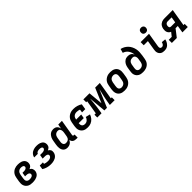

<svg xmlns="http://www.w3.org/2000/svg" viewBox="495 -2576 4411 4411"><g transform="rotate(-45 2700.0 -371.0)"><path d="M264 8Q231 8 200 2.5Q169 -3 142.5 -17.5Q116 -32 96.5 -55Q77 -78 66.5 -107Q56 -136 56 -168.5Q56 -201 61 -233L78 -333Q82 -360 91.5 -386.5Q101 -413 117.5 -436.5Q134 -460 157 -478.5Q180 -497 206 -508Q232 -519 259 -523.5Q286 -528 313 -528Q340 -528 366.5 -525Q393 -522 417.5 -513.5Q442 -505 463 -490.5Q484 -476 497.5 -455Q511 -434 515.5 -408Q520 -382 515 -355Q513 -340 506.5 -324.5Q500 -309 488 -297Q476 -285 461.5 -277Q447 -269 431 -263Q449 -254 463 -240.5Q477 -227 485 -209.5Q493 -192 495.5 -171.5Q498 -151 494 -130Q490 -107 478.5 -84.5Q467 -62 448 -45.5Q429 -29 405.5 -18.5Q382 -8 358.5 -2Q335 4 311 6Q287 8 264 8ZM264 -93Q275 -93 286 -93.5Q297 -94 308 -96Q319 -98 330 -101.5Q341 -105 351.5 -111.5Q362 -118 369 -128Q376 -138 377 -149Q380 -167 371 -181.5Q362 -196 347.5 -204Q333 -212 315.5 -214.5Q298 -217 280 -217H242L258 -317H296Q306 -317 316 -317.5Q326 -318 336.5 -320Q347 -322 357 -325.5Q367 -329 376 -335Q385 -341 391 -350Q397 -359 399 -369Q401 -385 393.5 -397.5Q386 -410 373 -416.5Q360 -423 344 -425Q328 -427 313 -427Q292 -427 270.5 -419.5Q249 -412 232.5 -396Q216 -380 207.5 -359Q199 -338 195 -317L179 -217Q175 -193 176 -170Q177 -147 188.5 -129Q200 -111 220.5 -102Q241 -93 264 -93Z M859 8Q799 8 743 -8Q687 -24 640 -54L656 -154H760L753 -112Q778 -102 805 -97Q832 -92 860 -92Q872 -92 884 -93Q896 -94 908 -96.5Q920 -99 932 -104Q944 -109 954 -116.5Q964 -124 971 -135.5Q978 -147 980 -158Q982 -170 978 -181Q974 -192 966 -199Q958 -206 947.5 -210Q937 -214 926 -216.5Q915 -219 903.5 -219.5Q892 -220 880 -220H816L833 -320H897Q907 -320 917 -321Q927 -322 937.5 -324Q948 -326 958 -330Q968 -334 977 -340Q986 -346 992 -355.5Q998 -365 1000 -375Q1002 -390 993.5 -401.5Q985 -413 972.5 -418.5Q960 -424 945.5 -426Q931 -428 916 -428Q901 -428 886.5 -426Q872 -424 857.5 -418.5Q843 -413 831 -402Q819 -391 817 -376H699V-379Q703 -402 715 -424.5Q727 -447 744.5 -465Q762 -483 784 -495.5Q806 -508 829.5 -515.5Q853 -523 876.5 -525.5Q900 -528 923 -528Q949 -528 974.5 -525Q1000 -522 1023 -514Q1046 -506 1066.5 -492Q1087 -478 1099.5 -458Q1112 -438 1116.5 -413Q1121 -388 1117 -362Q1114 -346 1108 -331Q1102 -316 1090 -304Q1078 -292 1063.5 -283.5Q1049 -275 1034 -269Q1051 -260 1065 -247.5Q1079 -235 1087.5 -218.5Q1096 -202 1098 -182Q1100 -162 1096 -142Q1092 -118 1080 -94.5Q1068 -71 1049 -52.5Q1030 -34 1006.5 -22.5Q983 -11 958 -4Q933 3 908.5 5.5Q884 8 859 8Z M1402 8Q1373 8 1347 0Q1321 -8 1302 -26Q1283 -44 1272 -69Q1261 -94 1257 -121Q1253 -148 1255 -176.5Q1257 -205 1261 -233L1278 -333Q1282 -356 1288 -379.5Q1294 -403 1305.5 -425Q1317 -447 1333 -467Q1349 -487 1369.5 -501Q1390 -515 1414 -521.5Q1438 -528 1461 -528Q1489 -528 1514.5 -520.5Q1540 -513 1558.5 -496.5Q1577 -480 1588.5 -457Q1600 -434 1604 -408L1623 -520H1743L1677 -125Q1676 -118 1677 -112Q1678 -106 1682 -101.5Q1686 -97 1692 -95Q1698 -93 1704 -93H1726V8H1687Q1663 8 1640 3.5Q1617 -1 1598 -13.5Q1579 -26 1568 -46Q1557 -66 1554 -89Q1543 -68 1527.5 -49Q1512 -30 1491 -17Q1470 -4 1447 2Q1424 8 1402 8ZM1453 -93Q1473 -93 1493 -98.5Q1513 -104 1529.5 -117.5Q1546 -131 1555.5 -150.5Q1565 -170 1568 -189L1585 -289Q1587 -305 1588.5 -321Q1590 -337 1588 -352Q1586 -367 1581 -381Q1576 -395 1566.5 -406Q1557 -417 1542.5 -422Q1528 -427 1512 -427Q1491 -427 1469.5 -419.5Q1448 -412 1431.5 -395.5Q1415 -379 1407 -358.5Q1399 -338 1395 -317L1379 -217Q1376 -202 1375 -187Q1374 -172 1376.5 -158Q1379 -144 1384.5 -131.5Q1390 -119 1400 -110Q1410 -101 1424 -97Q1438 -93 1453 -93Z M2060 8Q2028 8 1997 2.5Q1966 -3 1940 -18Q1914 -33 1895 -56Q1876 -79 1866 -108Q1856 -137 1856 -169Q1856 -201 1861 -233L1878 -333Q1882 -360 1892 -387Q1902 -414 1919.5 -437.5Q1937 -461 1961 -479.5Q1985 -498 2012 -509Q2039 -520 2066.5 -524Q2094 -528 2121 -528Q2180 -528 2234.5 -512Q2289 -496 2334 -466L2312 -331H2207L2219 -409Q2197 -418 2172 -422.5Q2147 -427 2121 -427Q2099 -427 2076.5 -420Q2054 -413 2036 -397.5Q2018 -382 2008.5 -360.5Q1999 -339 1995 -317L1994 -310H2159L2142 -210H1977Q1974 -187 1977 -165Q1980 -143 1992.5 -125.5Q2005 -108 2025.5 -100.5Q2046 -93 2069 -93Q2090 -93 2110.5 -100Q2131 -107 2148 -122Q2165 -137 2176.5 -156Q2188 -175 2193 -196L2304 -169Q2295 -143 2282 -119.5Q2269 -96 2251 -75Q2233 -54 2210.5 -37.5Q2188 -21 2163 -10.5Q2138 0 2112 4Q2086 8 2060 8Z M2509 0H2371V-92H2415L2471 -428H2439V-520H2638L2671 -164L2822 -520H2974L2903 -92H2935V0H2779L2796 -104Q2803 -144 2811 -184.5Q2819 -225 2828.5 -265Q2838 -305 2848 -345.5Q2858 -386 2866 -426L2686 0H2602L2562 -426Q2558 -386 2554 -345.5Q2550 -305 2546.5 -265Q2543 -225 2538 -184.5Q2533 -144 2526 -104Z M3256 8Q3224 8 3193.5 2Q3163 -4 3137 -18.5Q3111 -33 3092.5 -56.5Q3074 -80 3065.5 -109Q3057 -138 3056.5 -169.5Q3056 -201 3061 -233L3078 -333Q3082 -360 3091.5 -386.5Q3101 -413 3118 -437Q3135 -461 3158.5 -479Q3182 -497 3208.5 -508.5Q3235 -520 3262.5 -524Q3290 -528 3317 -528Q3349 -528 3379.5 -522Q3410 -516 3436 -501.5Q3462 -487 3481 -463.5Q3500 -440 3508.5 -411Q3517 -382 3517.5 -350.5Q3518 -319 3512 -287L3496 -187Q3491 -160 3481.5 -133.5Q3472 -107 3455 -83Q3438 -59 3415 -41Q3392 -23 3365.5 -11.5Q3339 0 3311 4Q3283 8 3256 8ZM3256 -93Q3278 -93 3300 -100Q3322 -107 3339.5 -123Q3357 -139 3366 -160.5Q3375 -182 3378 -203L3395 -303Q3399 -326 3398 -348.5Q3397 -371 3387.5 -389.5Q3378 -408 3358.5 -417.5Q3339 -427 3317 -427Q3295 -427 3273 -420Q3251 -413 3234 -397Q3217 -381 3208 -359.5Q3199 -338 3195 -317L3179 -217Q3175 -194 3175.5 -171.5Q3176 -149 3185.5 -130.5Q3195 -112 3214.5 -102.5Q3234 -93 3256 -93Z M3857 8Q3825 8 3795 3Q3765 -2 3739.5 -16Q3714 -30 3694.5 -52Q3675 -74 3665 -102Q3655 -130 3654.5 -161Q3654 -192 3660 -223L3675 -318Q3679 -341 3686 -363.5Q3693 -386 3704.5 -407.5Q3716 -429 3733 -447.5Q3750 -466 3770.5 -479Q3791 -492 3814.5 -497.5Q3838 -503 3861 -503Q3885 -503 3907 -498Q3929 -493 3948 -481.5Q3967 -470 3980 -452.5Q3993 -435 4001 -415Q3998 -453 3986 -488.5Q3974 -524 3953 -554Q3932 -584 3902 -605Q3872 -626 3836 -637L3863 -735Q3912 -724 3954 -700Q3996 -676 4028 -642Q4060 -608 4081.5 -564.5Q4103 -521 4113 -473Q4123 -425 4120.5 -374Q4118 -323 4110 -272L4094 -177Q4090 -151 4080 -125Q4070 -99 4053 -76.5Q4036 -54 4012.5 -37Q3989 -20 3963 -10Q3937 0 3910 4Q3883 8 3857 8ZM3857 -93Q3877 -93 3898.5 -99Q3920 -105 3937 -119Q3954 -133 3963.5 -153Q3973 -173 3977 -193L3990 -274Q3993 -290 3994 -305Q3995 -320 3992 -334.5Q3989 -349 3983 -362Q3977 -375 3966.5 -384.5Q3956 -394 3941.5 -398Q3927 -402 3912 -402Q3892 -402 3870.5 -396Q3849 -390 3832.5 -376Q3816 -362 3806 -342Q3796 -322 3793 -302L3777 -206Q3773 -185 3774.5 -163.5Q3776 -142 3787 -125.5Q3798 -109 3817 -101Q3836 -93 3857 -93Z M4551 8Q4525 8 4500.5 3.5Q4476 -1 4455.5 -13.5Q4435 -26 4420.5 -45Q4406 -64 4399 -87Q4392 -110 4392 -135.5Q4392 -161 4397 -186L4435 -419H4300V-520H4572L4514 -170Q4512 -156 4512.5 -141.5Q4513 -127 4519.5 -115.5Q4526 -104 4538.5 -98.5Q4551 -93 4565 -93Q4580 -93 4594.5 -100Q4609 -107 4619 -119.5Q4629 -132 4635 -147Q4641 -162 4644 -176L4745 -166Q4742 -144 4733 -121.5Q4724 -99 4711 -79Q4698 -59 4680.5 -41.5Q4663 -24 4641.5 -12.5Q4620 -1 4596.5 3.5Q4573 8 4551 8ZM4540 -590Q4521 -590 4504 -597Q4487 -604 4475.5 -618Q4464 -632 4461.5 -651Q4459 -670 4462 -689Q4464 -703 4471 -715Q4478 -727 4489.5 -735.5Q4501 -744 4514 -747Q4527 -750 4541 -750Q4560 -750 4577.5 -743Q4595 -736 4606 -722Q4617 -708 4620 -689Q4623 -670 4619 -651Q4617 -637 4610 -625Q4603 -613 4591.5 -604.5Q4580 -596 4567 -593Q4554 -590 4540 -590Z M4794 0V-101H4891L4964 -193Q4939 -202 4920.5 -220Q4902 -238 4891.5 -261.5Q4881 -285 4880 -312.5Q4879 -340 4883 -367Q4887 -389 4894.5 -410Q4902 -431 4915.5 -449.5Q4929 -468 4948 -482.5Q4967 -497 4988.5 -505.5Q5010 -514 5031.5 -517Q5053 -520 5074 -520H5343L5273 -101H5312V0H5137L5166 -179H5094L4955 0ZM5046 -280H5183L5206 -419H5074Q5061 -419 5048 -414.5Q5035 -410 5024 -400Q5013 -390 5008 -377Q5003 -364 5001 -351Q4999 -338 4999.5 -325.5Q5000 -313 5005.5 -302Q5011 -291 5022 -285.5Q5033 -280 5046 -280Z"/></g></svg>

Font: Iosevka HT Extended
Style: Bold Italic
Weight: 700
Width: 7
Italic angle: -9°
Monospace: yes
Designer: Belleve Invis
Foundry: Belleve Invis
Version: Version 32.3.0; ttfautohint (v1.8.4)